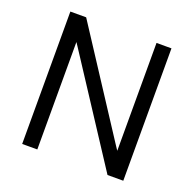

<svg xmlns="http://www.w3.org/2000/svg" viewBox="-123 -831 959 949"><g transform="rotate(20 356.5 -356.0)"><path d="M621.6 -703.6H543V-160.6V-136.2L529.3 -156.7L172.9 -703.6H89.8V-7.3H169.4V-547.9V-572.3L183.1 -551.8L538.6 -7.3H621.6Z"/></g></svg>

Font: Shabnam FD Light
Style: Regular
Weight: 300
Foundry: DejaVu fonts team - Redesigned by Saber Rastikerdar - Based on Vazir font
Version: Version 5.00;October 20, 2019;FontCreator 12.0.0.2547 64-bit